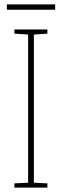

<svg xmlns="http://www.w3.org/2000/svg" viewBox="-20 -940 278 867"><path d="M194 -93H45V-112L107 -115V-784L45 -788V-807H194V-788L133 -784V-115L194 -112ZM229 -920V-896H11V-920Z"/></svg>

Font: Noto Sans Kannada UI Condensed Thin
Style: Regular
Weight: 100
Width: 3
Designer: Jelle Bosma - Monotype Design Team
Foundry: Monotype Imaging Inc.
Version: Version 2.005; ttfautohint (v1.8.4.7-5d5b)